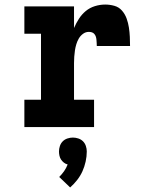

<svg xmlns="http://www.w3.org/2000/svg" viewBox="-20 -558 640 843"><path d="M87 0V-120H160V-410H87V-530H305V-435Q314 -456 326.5 -475.5Q339 -495 356.5 -509.5Q374 -524 396.5 -531Q419 -538 442 -538Q462 -538 482 -532.5Q502 -527 515.5 -511.5Q529 -496 536 -476.5Q543 -457 546 -437Q549 -417 550 -396.5Q551 -376 551 -356H405Q405 -363 404.5 -369.5Q404 -376 403.5 -383Q403 -390 401 -396.5Q399 -403 394.5 -408.5Q390 -414 383.5 -416Q377 -418 370 -418Q356 -418 344.5 -409.5Q333 -401 326 -389Q319 -377 315 -363.5Q311 -350 309 -336.5Q307 -323 306 -309Q305 -295 305 -281V-120H393V0ZM288 265 240 219Q252 207 261.5 193.5Q271 180 277 164Q268 162 260.5 156Q253 150 248 142.5Q243 135 241 125.5Q239 116 239 107Q239 95 243 83Q247 71 255.5 62.5Q264 54 276 50Q288 46 300 46Q312 46 324 50Q336 54 344.5 62.5Q353 71 357 83Q361 95 361 107Q361 129 356 151.5Q351 174 342 194Q333 214 319 232Q305 250 288 265Z"/></svg>

Font: Iosevka Curly Slab HvEx
Style: Regular
Weight: 900
Width: 7
Monospace: yes
Designer: Belleve Invis
Foundry: Belleve Invis
Version: Version 11.1.0; ttfautohint (v1.8.3)